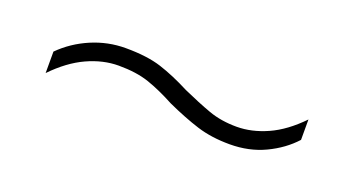

<svg xmlns="http://www.w3.org/2000/svg" viewBox="-25 -521 620 336"><g transform="rotate(20 285.0 -353.0)"><path d="M279 -337Q251 -352 227.5 -360Q204 -368 171 -368Q142 -368 112.5 -354.5Q83 -341 55 -312V-352Q78 -375 108.5 -388Q139 -401 172 -401Q212 -401 238.5 -392.5Q265 -384 296 -368Q325 -355 348.5 -346.5Q372 -338 401 -338Q429 -338 458 -351Q487 -364 515 -393V-355Q495 -333 465.5 -319Q436 -305 400 -305Q366 -305 339 -313.5Q312 -322 279 -337Z"/></g></svg>

Font: Noto Sans Khmer ExtraLight
Style: Regular
Weight: 250
Version: Version 2.003